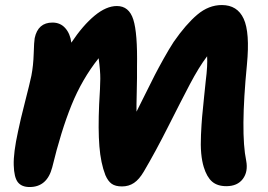

<svg xmlns="http://www.w3.org/2000/svg" viewBox="-20 -733 1067 765"><path d="M98.1 12.2Q66.4 12.2 51.3 -6.8Q36.1 -25.9 34.7 -75Q33.2 -124 51.8 -209Q61 -254.4 79.8 -327.4Q98.6 -400.4 105 -431.2Q112.8 -471.2 114.3 -519.5Q115.7 -567.9 118.2 -581.1Q131.3 -643.1 189 -643.1Q220.7 -643.1 240.2 -620.8Q259.8 -598.6 264.2 -563Q310.1 -631.8 356.7 -670.4Q403.3 -709 445.8 -709Q494.1 -709 511.2 -655Q528.3 -601.1 525.9 -467.8Q526.4 -427.2 524.9 -368.7Q523.4 -310.1 523.9 -288.1Q532.2 -304.7 557.9 -356.2Q583.5 -407.7 596.9 -434.1Q610.4 -460.4 632.1 -499.3Q653.8 -538.1 671.9 -565.9Q720.7 -636.2 766.1 -674.6Q811.5 -712.9 863.8 -712.9Q925.8 -712.9 950.9 -658.2Q976.1 -603.5 963.9 -476.1Q937.5 -205.1 960.9 -92.8Q969.2 -48.8 947.5 -20Q925.8 8.8 881.8 8.8Q846.2 8.8 825.2 -9.3Q804.2 -27.3 792 -66.9Q784.7 -90.3 781.7 -122.1Q778.8 -153.8 780.8 -195.6Q782.7 -237.3 785.2 -266.4Q787.6 -295.4 793 -345.5Q798.3 -395.5 799.8 -411.1Q807.6 -472.2 805.2 -508.8Q772.5 -465.8 736.1 -396.5Q699.7 -327.1 649.9 -228.3Q600.1 -129.4 553.2 -49.8Q534.7 -18.1 513.9 -4.2Q493.2 9.8 465.8 9.8Q439.9 9.8 425 -0.7Q410.2 -11.2 399.9 -35.2Q381.3 -83 376 -150.1Q370.6 -217.3 375 -316.9Q379.4 -387.2 379.6 -418.9Q379.9 -450.7 373 -501Q306.6 -417.5 264.6 -313.5Q222.7 -209.5 188 -65.9Q167.5 12.2 98.1 12.2Z"/></svg>

Font: Shantell Sans Normal
Style: Bold Italic
Weight: 700
Italic angle: -11.31°
Designer: Stephen Nixon, Anya Danilova, Shantell Martin
Foundry: Arrow Type
Version: Version 1.006;[559af2be0]